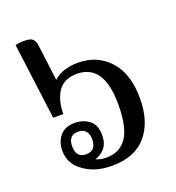

<svg xmlns="http://www.w3.org/2000/svg" viewBox="-120 -733 770 838"><g transform="rotate(-20 265.0 -314.0)"><path d="M259 8Q177 8 124 -34Q101 -51 89 -74.5Q77 -98 77 -128Q77 -169 100.5 -196.5Q124 -224 169 -224Q207 -224 235.5 -202.5Q264 -181 264 -133Q264 -95 245 -73Q226 -51 200 -44Q210 -39 222 -36.5Q234 -34 249 -34Q311 -34 343.5 -81.5Q376 -129 376 -234Q376 -331 344 -376.5Q312 -422 252 -422Q190 -422 163 -381Q136 -340 136 -277H89L43 -632Q88 -639 110.5 -633Q133 -627 137 -593L158 -428Q181 -449 211 -457.5Q241 -466 271 -466Q361 -466 417.5 -404Q474 -342 474 -227Q474 -119 420 -55.5Q366 8 259 8ZM170 -78Q217 -78 217 -131Q217 -155 205 -169Q193 -183 170 -183Q124 -183 124 -131Q124 -78 170 -78Z"/></g></svg>

Font: Noto Serif Thai SemiCondensed Medium
Style: Regular
Weight: 500
Width: 4
Designer: Monotype Design Team
Foundry: Monotype Imaging Inc.
Version: Version 2.002; ttfautohint (v1.8.4.7-5d5b)